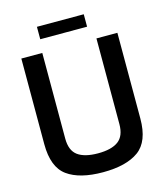

<svg xmlns="http://www.w3.org/2000/svg" viewBox="-129 -987 939 1089"><g transform="rotate(-15 341.0 -442.0)"><path d="M59 -235V-738H182V-235Q182 -165 222 -135.5Q262 -106 341 -106Q420 -106 460 -135.5Q500 -165 500 -235V-738H623V-235Q623 -100 550.5 -47.5Q478 5 341 5Q204 5 131.5 -47.5Q59 -100 59 -235ZM191 -889H466V-816H191Z"/></g></svg>

Font: Exo SemiBold
Style: Regular
Weight: 600
Designer: Natanael Gama
Foundry: Natanael Gama
Version: Version 1.500